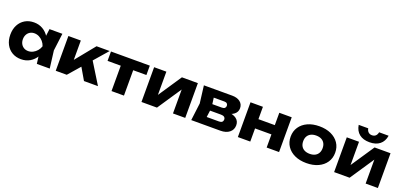

<svg xmlns="http://www.w3.org/2000/svg" viewBox="20 -1881 6193 2965"><g transform="rotate(20 3116.5 -399.0)"><path d="M571.8 0 545.6 -205.8 573.4 -285.4 545.6 -364 571.8 -571.4H783.8L747.8 -286L783.8 0ZM619.6 -285.4Q606 -194.6 564.7 -126.7Q523.4 -58.8 459.5 -21.2Q395.6 16.4 314.8 16.4Q231.2 16.4 167.5 -21.4Q103.8 -59.2 68.1 -127.4Q32.4 -195.6 32.4 -285.4Q32.4 -376.2 68.1 -444.2Q103.8 -512.2 167.5 -550Q231.2 -587.8 314.8 -587.8Q395.6 -587.8 459.5 -550.5Q523.4 -513.2 565.2 -445.5Q607 -377.8 619.6 -285.4ZM238.8 -285.4Q238.8 -242.8 256.3 -210.1Q273.8 -177.4 304.9 -158.6Q336 -139.8 376.4 -139.8Q417.8 -139.8 454.8 -158.6Q491.8 -177.4 520.1 -210.1Q548.4 -242.8 562.2 -285.4Q548.4 -328 520.1 -361Q491.8 -394 454.8 -412.8Q417.8 -431.6 376.4 -431.6Q336 -431.6 304.9 -412.8Q273.8 -394 256.3 -361Q238.8 -328 238.8 -285.4Z M882.4 0V-571.4H1086.8V-159.2L1027.4 -180.4L1345.2 -571.4H1561L1063.6 0ZM1346.6 0 1183.8 -278.8 1337.8 -386.6 1576.6 0Z M1799.2 -500.6H2003.6V0H1799.2ZM1582.2 -571.4H2220.6V-417.2H1582.2Z M2291.4 0V-571.4H2492.6V-111.2L2449.4 -125L2748.2 -571.4H3010.4V0H2809.2V-472.6L2852.8 -458.4L2546 0Z M3109.2 0 3144.8 -286 3109.2 -571.4H3574.4Q3657 -571.4 3706.2 -532.8Q3755.4 -494.2 3755.4 -428.4Q3755.4 -366.4 3705.9 -327.7Q3656.4 -289 3568.6 -280.2L3581.6 -312.6Q3683.2 -308.8 3736.7 -269.9Q3790.2 -231 3790.2 -162Q3790.2 -87.8 3735.3 -43.9Q3680.4 0 3587.4 0ZM3306 -42.8 3227.2 -126.6H3519Q3552.2 -126.6 3568.8 -141.1Q3585.4 -155.6 3585.4 -181.8Q3585.4 -206.4 3567.6 -221.5Q3549.8 -236.6 3511.8 -236.6H3267.2V-342.8H3488Q3519.2 -342.8 3534.9 -356.7Q3550.6 -370.6 3550.6 -394Q3550.6 -417 3536.1 -430.9Q3521.6 -444.8 3491.6 -444.8H3228.2L3306 -528.2L3338.8 -286Z M3875.4 -571.4H4079.4V0H3875.4ZM4348.6 -571.4H4552.6V0H4348.6ZM3992.8 -368.2H4426V-216H3992.8Z M5004.7 16.4Q4895.2 16.4 4812.9 -21.4Q4730.6 -59.2 4684.7 -127.5Q4638.8 -195.8 4638.8 -285.5Q4638.8 -376.2 4684.7 -444.2Q4730.6 -512.2 4813 -550Q4895.4 -587.8 5004.9 -587.8Q5114.4 -587.8 5196.7 -550Q5279 -512.2 5324.9 -444.3Q5370.8 -376.4 5370.8 -285.5Q5370.8 -195.6 5324.9 -127.4Q5279 -59.2 5196.6 -21.4Q5114.2 16.4 5004.7 16.4ZM5004.9 -135.4Q5055.2 -135.4 5090.7 -153.4Q5126.2 -171.4 5145.3 -205.1Q5164.4 -238.9 5164.4 -285.4Q5164.4 -332.8 5145.3 -366.4Q5126.2 -400 5090.7 -418Q5055.2 -436 5004.9 -436Q4955.4 -436 4919.4 -418Q4883.4 -400 4864.3 -366.4Q4845.2 -332.8 4845.2 -285.7Q4845.2 -238.6 4864.3 -205Q4883.4 -171.4 4919.4 -153.4Q4955.4 -135.4 5004.9 -135.4Z M5457.4 0V-571.4H5658.6V-111.2L5615.4 -125L5914.2 -571.4H6176.4V0H5975.2V-472.6L6018.8 -458.4L5712 0ZM5810.6 -619.4Q5706.2 -619.4 5643 -669.5Q5579.8 -719.6 5564.4 -815.4H5721Q5728.4 -776 5751.6 -755.1Q5774.8 -734.2 5810.6 -734.2Q5847 -734.2 5869.9 -755.1Q5892.8 -776 5900.2 -815.4H6056.4Q6041.4 -719.6 5978 -669.5Q5914.6 -619.4 5810.6 -619.4Z"/></g></svg>

Font: Unbounded
Style: Regular
Weight: 400
Designer: Luke Prowse, Jean-Baptiste Morizot, Fátima Lázaro, Florian Runge
Foundry: NaN
Version: Version 1.701;gftools[0.9.28.dev5+ged2979d]